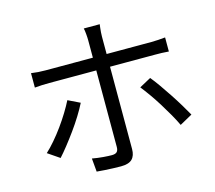

<svg xmlns="http://www.w3.org/2000/svg" viewBox="-113 -924 1225 1093"><g transform="rotate(-15 500.0 -377.5)"><path d="M562 -784Q561 -777 559.5 -764.5Q558 -752 557 -738Q556 -724 556 -713Q556 -687 556 -652.5Q556 -618 556 -585Q556 -552 556 -527Q556 -507 556 -469Q556 -431 556 -383.5Q556 -336 556 -285Q556 -234 556 -187.5Q556 -141 556 -104.5Q556 -68 556 -50Q556 -11 536 9Q516 29 470 29Q449 29 423.5 28Q398 27 373 25.5Q348 24 328 22L321 -57Q354 -51 385.5 -48.5Q417 -46 436 -46Q457 -46 466 -55Q475 -64 475 -84Q475 -98 475 -132Q475 -166 475 -212Q475 -258 475 -308Q475 -358 475 -403.5Q475 -449 475 -482Q475 -515 475 -527Q475 -545 475 -579Q475 -613 475 -650Q475 -687 475 -713Q475 -729 473 -751Q471 -773 468 -784ZM112 -616Q134 -613 153.5 -611.5Q173 -610 197 -610Q209 -610 246 -610Q283 -610 335.5 -610Q388 -610 448 -610Q508 -610 568.5 -610Q629 -610 681.5 -610Q734 -610 770.5 -610Q807 -610 820 -610Q838 -610 860.5 -611.5Q883 -613 902 -615V-532Q882 -534 861 -534.5Q840 -535 821 -535Q808 -535 771.5 -535Q735 -535 682.5 -535Q630 -535 570 -535Q510 -535 450 -535Q390 -535 337.5 -535Q285 -535 248 -535Q211 -535 198 -535Q175 -535 154 -534Q133 -533 112 -531ZM342 -380Q326 -348 302.5 -310Q279 -272 251.5 -234Q224 -196 197.5 -162.5Q171 -129 150 -106L81 -153Q106 -176 133.5 -208Q161 -240 187 -276Q213 -312 235 -348Q257 -384 272 -414ZM760 -414Q780 -390 803.5 -356.5Q827 -323 851.5 -286Q876 -249 897 -214Q918 -179 933 -152L859 -111Q845 -141 824.5 -177Q804 -213 781 -250Q758 -287 734.5 -320Q711 -353 692 -377Z"/></g></svg>

Font: Noto Sans TC
Style: Regular
Weight: 400
Designer: Ryoko NISHIZUKA  (kana, bopomofo & ideographs); Paul D. Hunt (Latin, Greek & Cyrillic); Sandoll Communications , Soo-you
Foundry: Adobe
Version: Version 2.004-H2;hotconv 1.0.118;makeotfexe 2.5.65603